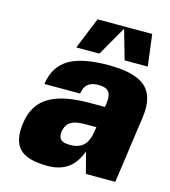

<svg xmlns="http://www.w3.org/2000/svg" viewBox="-107 -786 781 882"><g transform="rotate(15 284.0 -345.0)"><path d="M41 -150Q49 -210 80.5 -247Q112 -284 169.5 -302Q227 -320 315 -320H385L388 -340Q393 -377 379.5 -393.5Q366 -410 332 -410Q309 -410 294 -403.5Q279 -397 270.5 -384Q262 -371 259 -350H89Q101 -434 163.5 -472Q226 -510 352 -510Q478 -510 528.5 -465Q579 -420 565 -320L520 0H380L354 -100Q333 -43 295 -16.5Q257 10 199 10Q104 10 66.5 -28Q29 -66 41 -150ZM321 -220Q288 -220 268.5 -214.5Q249 -209 237.5 -196Q226 -183 222 -160Q220 -146 222.5 -136.5Q225 -127 231.5 -121Q238 -115 248.5 -112.5Q259 -110 275 -110Q317 -110 339 -131.5Q361 -153 368 -200L371 -220ZM527 -550H417L377 -690L297 -550H187L248 -700H508Z"/></g></svg>

Font: Fivo Sans Modern Heavy
Style: Regular
Weight: 900
Designer: Alexander Slobzheninov
Foundry: Alexander Slobzheninov
Version: 1.0